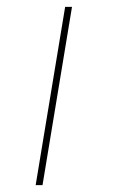

<svg xmlns="http://www.w3.org/2000/svg" viewBox="-20 -540 340 560"><path d="M84 0 170 -520H190L104 0Z"/></svg>

Font: Iosevka Aile Thin Oblique
Style: Regular
Weight: 100
Italic angle: -9°
Designer: Belleve Invis
Foundry: Belleve Invis
Version: Version 31.1.0; ttfautohint (v1.8.4)